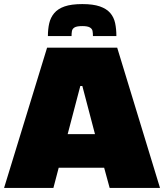

<svg xmlns="http://www.w3.org/2000/svg" viewBox="-27 -922 805 942"><path d="M-7 0 204 -688H548L758 0H511L484 -99H261L235 0ZM305 -264H439L377 -500H367ZM377 -902Q430 -902 463 -890.5Q496 -879 514 -858Q532 -837 538 -808Q544 -779 544 -745H429Q429 -759 427 -770Q425 -781 413.5 -787.5Q402 -794 377 -794Q350 -794 339 -787.5Q328 -781 326 -770Q324 -759 324 -745H208Q208 -779 214.5 -807.5Q221 -836 239 -857.5Q257 -879 290 -890.5Q323 -902 377 -902Z"/></svg>

Font: Saira SemiExpanded Black
Style: Regular
Weight: 900
Width: 6
Designer: Hector Gatti with collaboration of the Omnibus-Type team
Foundry: Omnibus-Type
Version: Version 1.101